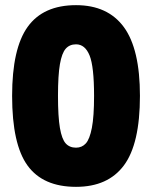

<svg xmlns="http://www.w3.org/2000/svg" viewBox="-20 -708 590 745"><path d="M27 -336Q27 -520 87.5 -604Q148 -688 275 -688Q398 -688 460.5 -603Q523 -518 523 -336Q523 -150 461 -66.5Q399 17 275 17Q147 17 87 -65.5Q27 -148 27 -336ZM345 -336Q345 -450 327.5 -493Q310 -536 275 -536Q250 -536 235 -519Q220 -502 212.5 -459Q205 -416 205 -336Q205 -255 212.5 -211.5Q220 -168 235 -151.5Q250 -135 275 -135Q298 -135 313 -151.5Q328 -168 336.5 -212Q345 -256 345 -336Z"/></svg>

Font: Biryani Heavy
Style: Regular
Weight: 900
Designer: Dan Reynolds and Mathieu Réguer
Foundry: Dan Reynolds and Mathieu Réguer
Version: Version 1.003; ttfautohint (v1.1) -l 5 -r 5 -G 72 -x 0 -D la